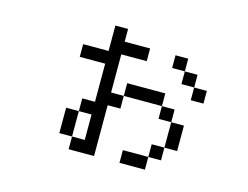

<svg xmlns="http://www.w3.org/2000/svg" viewBox="-88 -643 1177 912"><g transform="rotate(15 500.0 -187.5)"><path d="M875 -250V-312.5H812.5V-250ZM562.5 -375V-437.5H437.5V-500H375Q375 -500 375 -375H250V-312.5H375V-125H312.5V-62.5H250Q250 -62.5 250 62.5H312.5V125H437.5Q437.5 125 437.5 -125H500V-187.5H437.5V-375ZM312.5 62.5Q312.5 62.5 312.5 -62.5H375Q375 -62.5 375 62.5ZM687.5 62.5H562.5V125H687.5ZM687.5 62.5H750V0H687.5ZM750 0H812.5Q812.5 0 812.5 -125H750Q750 -125 750 0ZM750 -125V-187.5H687.5V-125ZM500 -187.5H687.5V-250H500ZM812.5 -312.5V-375H750V-312.5ZM750 -375V-437.5H687.5V-375Z"/></g></svg>

Font: BFUnifontExMono
Style: Regular
Weight: 500
Version: Version 15.0.06